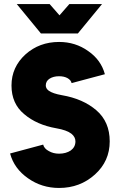

<svg xmlns="http://www.w3.org/2000/svg" viewBox="-20 -920 594 952"><path d="M63 -900 183 -754H366L486 -900H324L275 -844L226 -900ZM273 -712Q175 -712 106 -650Q72 -619 54.5 -580.5Q37 -542 37 -496Q37 -406 100 -354Q162 -301 259 -284Q311 -275 334 -257Q354 -241 354 -219Q354 -191 331 -174Q307 -158 273 -158Q244 -158 222 -171Q199 -183 194 -203L30 -159Q50 -84 119 -36Q187 12 273 12Q377 12 451 -55Q524 -121 524 -219Q524 -316 458 -373Q392 -430 287 -448Q242 -456 222 -470Q207 -481 207 -496Q207 -518 226 -530Q245 -542 273 -542Q297 -542 314 -533Q332 -523 335 -508L500 -552Q481 -623 417 -667Q354 -712 273 -712Z"/></svg>

Font: Unageo
Style: Black
Weight: 900
Designer: Richard Sepsi
Foundry: Richard Sepsi
Version: Version 2.000